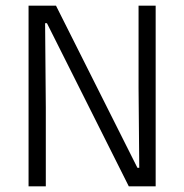

<svg xmlns="http://www.w3.org/2000/svg" viewBox="-20 -659 652 679"><path d="M178 -639 466 -65.5H472.5L470 -347.5V-639H530.5V0H435.5L146 -577H139.5L142 -279V0H81V-639Z"/></svg>

Font: Anek Telugu Light
Style: Regular
Weight: 300
Version: Version 1.003